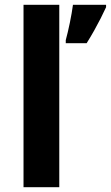

<svg xmlns="http://www.w3.org/2000/svg" viewBox="-20 -780 462 800"><path d="M227 0H78V-760H227ZM422 -750Q412 -728 399.5 -703.5Q387 -679 372.5 -653Q358 -627 341 -600H254V-613Q258 -628 262.5 -646.5Q267 -665 271 -685Q275 -705 278.5 -724.5Q282 -744 284 -760H422Z"/></svg>

Font: Noto Sans Devanagari
Style: Regular
Weight: 400
Designer: Jelle Bosma - Monotype Design Team
Foundry: Monotype Imaging Inc.
Version: Version 2.003